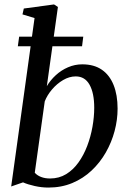

<svg xmlns="http://www.w3.org/2000/svg" viewBox="-20 -837 580 867"><path d="M191.5 -448Q207.5 -475 232 -497.5Q256.5 -520 287.2 -533.2Q318 -546.5 351.5 -546.5Q404.5 -546.5 439.8 -522.2Q475 -498 493 -453Q511 -408 511 -346.5Q511 -296 497.5 -245.2Q484 -194.5 457.8 -148.5Q431.5 -102.5 393.5 -66.8Q355.5 -31 306.5 -10.5Q257.5 10 198.5 10Q168 10 136.8 3Q105.5 -4 84 -13.5L30.5 5L136 -755.5L81.5 -772L87.5 -798.5L224 -817L241.5 -805.5ZM137 -57Q148 -44.5 165.8 -37.8Q183.5 -31 206 -31Q246.5 -31 278.5 -50.5Q310.5 -70 334.2 -103.2Q358 -136.5 373.8 -178Q389.5 -219.5 397.5 -264.2Q405.5 -309 405.5 -350.5Q405.5 -416.5 384.5 -454.2Q363.5 -492 322 -492Q293 -492 265 -475.5Q237 -459 215 -433.2Q193 -407.5 182 -379ZM66.5 -671.5H356L350.5 -628H60.5Z"/></svg>

Font: Merriweather 72pt
Style: Italic
Weight: 400
Italic angle: -7.8°
Version: Version 2.101